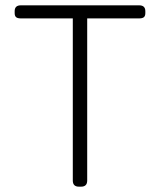

<svg xmlns="http://www.w3.org/2000/svg" viewBox="-20 -700 600 720"><path d="M253 -23V-631H58Q46 -631 40.5 -635.5Q35 -640 35 -651V-658Q35 -680 58 -680H502Q525 -680 525 -658V-651Q525 -640 519.5 -635.5Q514 -631 502 -631H307V-23Q307 0 284 0H276Q253 0 253 -23Z"/></svg>

Font: Mitr ExtraLight
Style: Regular
Weight: 250
Designer: Thanarat Vachiruckul
Foundry: Cadson Demak Co.,Ltd.
Version: Version 1.000